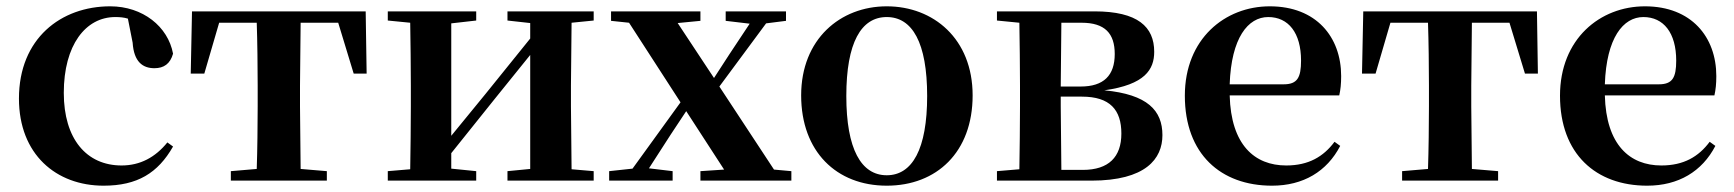

<svg xmlns="http://www.w3.org/2000/svg" viewBox="-20 -572 5492 608"><path d="M308 16C415 16 480 -24 528 -108L510 -121C472 -74 424 -48 365 -48C254 -48 182 -132 182 -278C182 -429 251 -518 345 -518C359 -518 372 -517 385 -513L400 -437C404 -376 432 -356 469 -356C499 -356 519 -370 528 -402C512 -488 432 -552 329 -552C173 -552 40 -450 40 -260C40 -83 158 16 308 16Z M792 0H1015V-30L932 -37L930 -235V-301L932 -500H1051L1100 -339H1141L1138 -536H588L584 -339H627L674 -500H793C795 -443 796 -357 796 -301V-235C796 -179 795 -95 793 -37L711 -30V0Z M1587 -507 1659 -499V-450L1517 -274L1409 -142V-498L1488 -507V-536H1208V-507L1279 -500C1280 -442 1281 -357 1281 -301V-235C1281 -179 1280 -94 1279 -36L1208 -30V0H1488V-30L1409 -38V-87L1546 -258L1659 -398V-37L1587 -30V0H1860V-30L1790 -36L1788 -235V-301L1790 -500L1860 -507V-536H1587Z M2278 -506 2354 -497 2289 -399 2241 -325 2126 -499 2198 -506V-536H1915V-506L1972 -500L2135 -248L1983 -38L1909 -30V0H2110V-30L2035 -39L2104 -146L2153 -220L2273 -35L2198 -30V0H2486V-30L2431 -35L2258 -298L2406 -498L2469 -506V-536H2278Z M2788 16C2946 16 3060 -90 3060 -270C3060 -449 2936 -552 2788 -552C2641 -552 2517 -448 2517 -270C2517 -92 2629 16 2788 16ZM2788 -17C2707 -17 2660 -100 2660 -268C2660 -437 2707 -518 2788 -518C2869 -518 2916 -437 2916 -268C2916 -100 2869 -17 2788 -17Z M3206 0H3436C3608 0 3661 -69 3661 -144C3661 -222 3614 -273 3477 -286C3606 -304 3635 -352 3635 -408C3635 -487 3583 -536 3446 -536H3137V-507L3208 -500C3209 -442 3210 -357 3210 -301V-235C3210 -179 3209 -94 3208 -36L3137 -30V0ZM3341 -500H3405C3479 -500 3510 -466 3510 -401C3510 -333 3475 -298 3402 -298H3339ZM3339 -266H3406C3495 -266 3531 -224 3531 -149C3531 -75 3491 -34 3409 -34H3341L3339 -235Z M4008 16C4107 16 4182 -29 4224 -110L4206 -123C4171 -76 4124 -48 4053 -48C3953 -48 3878 -113 3874 -270H4221C4225 -288 4227 -306 4227 -331C4227 -455 4148 -552 4001 -552C3859 -552 3732 -449 3732 -269C3732 -84 3846 16 4008 16ZM3874 -305C3879 -452 3932 -518 3996 -518C4060 -518 4100 -468 4100 -380C4100 -326 4088 -305 4045 -305Z M4501 0H4724V-30L4641 -37L4639 -235V-301L4641 -500H4760L4809 -339H4850L4847 -536H4297L4293 -339H4336L4383 -500H4502C4504 -443 4505 -357 4505 -301V-235C4505 -179 4504 -95 4502 -37L4420 -30V0Z M5196 16C5295 16 5370 -29 5412 -110L5394 -123C5359 -76 5312 -48 5241 -48C5141 -48 5066 -113 5062 -270H5409C5413 -288 5415 -306 5415 -331C5415 -455 5336 -552 5189 -552C5047 -552 4920 -449 4920 -269C4920 -84 5034 16 5196 16ZM5062 -305C5067 -452 5120 -518 5184 -518C5248 -518 5288 -468 5288 -380C5288 -326 5276 -305 5233 -305Z"/></svg>

Font: Noto Serif CJK HK
Style: Bold
Weight: 700
Designer: Ryoko NISHIZUKA 西塚涼子 (kana & ideographs); Frank Grießhammer (Latin, Greek & Cyrillic); Wenlong ZHANG 张文龙 (bopomofo); San
Foundry: Adobe
Version: Version 2.001;hotconv 1.1.0;makeotfexe 2.6.0